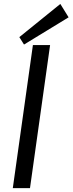

<svg xmlns="http://www.w3.org/2000/svg" viewBox="-20 -973 375 993"><path d="M239.1 -740 135.1 0H46.2L150.2 -740ZM334.8 -883.4 104.2 -742.6 80 -781 292 -952.6Z"/></svg>

Font: Pathway Extreme 8pt Thin
Style: Italic
Weight: 100
Italic angle: -8°
Designer: Eduardo Rodriguez Tunni
Foundry: Eduardo Rodriguez Tunni
Version: Version 1.000